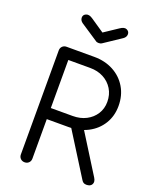

<svg xmlns="http://www.w3.org/2000/svg" viewBox="-181 -1120 981 1220"><g transform="rotate(20 309.0 -509.5)"><path d="M139 0Q122 0 111 -11Q100 -22 100 -39V-742Q100 -759 111 -770Q122 -781 139 -781H326Q399 -781 456 -750.5Q513 -720 545.5 -665.5Q578 -611 578 -540Q578 -472 545.5 -419Q513 -366 456 -336Q399 -306 326 -306H178V-39Q178 -22 167 -11Q156 0 139 0ZM557 0Q544 0 536.5 -5Q529 -10 523 -20L331 -326L409 -346L588 -60Q603 -36 593.5 -18Q584 0 557 0ZM178 -381H326Q377 -381 416.5 -401.5Q456 -422 479 -458Q502 -494 502 -540Q502 -589 479 -626.5Q456 -664 416.5 -685Q377 -706 326 -706H178ZM322 -873Q309 -873 303 -878L185 -956Q166 -969 166 -989Q166 -1008 185 -1016Q204 -1024 229 -1007L322 -944L415 -1006Q443 -1025 460.5 -1016Q478 -1007 478 -989Q478 -969 459 -956L342 -878Q335 -873 322 -873Z"/></g></svg>

Font: Comfortaa
Style: Regular
Weight: 400
Designer: Johan Aakerlund
Foundry: Johan Aakerlund
Version: Version 3.104; ttfautohint (v1.8.1.43-b0c9)